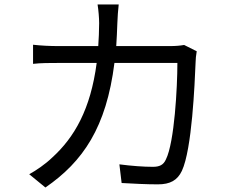

<svg xmlns="http://www.w3.org/2000/svg" viewBox="-20 -807 1040 854"><path d="M799 -607C782 -604 762 -602 735 -602H497C499 -635 501 -669 502 -705C503 -729 505 -764 508 -787H414C418 -763 421 -726 421 -704C421 -668 419 -634 417 -602H241C203 -602 162 -604 127 -608V-523C162 -527 202 -527 242 -527H410C383 -321 311 -196 212 -106C182 -77 141 -49 110 -32L182 27C349 -88 453 -240 489 -527H769C769 -420 756 -174 718 -98C707 -73 689 -65 660 -65C618 -65 565 -69 511 -76L521 7C573 10 631 13 682 13C737 13 769 -5 789 -47C834 -143 846 -434 850 -530C850 -543 852 -562 855 -579Z"/></svg>

Font: Noto Sans CJK JP Regular
Style: Regular
Weight: 400
Designer: Ryoko NISHIZUKA (kana & ideographs); Paul D. Hunt (Latin, Greek & Cyrillic); Wenlong ZHANG (bopomofo); Sandoll Communica
Foundry: Adobe Systems Incorporated
Version: Version 1.001;PS 1.001;hotconv 1.0.78;makeotf.lib2.5.61930